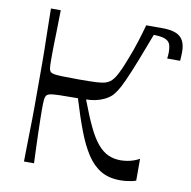

<svg xmlns="http://www.w3.org/2000/svg" viewBox="-79 -779 860 865"><g transform="rotate(10 350.5 -346.0)"><path d="M85 0Q86 -72 87 -118Q88 -164 88.5 -194.5Q89 -225 89 -247.5Q89 -270 89 -293.5Q89 -317 89 -350Q89 -383 89 -406.5Q89 -430 89 -452.5Q89 -475 88.5 -505.5Q88 -536 87 -582Q86 -628 85 -700H130Q129 -637 128 -600Q127 -563 126.5 -542Q126 -521 126 -505Q126 -489 126 -470Q126 -445 127.5 -434.5Q129 -424 134 -418Q140 -413 151 -411Q162 -409 188 -408Q214 -407 263 -407Q316 -407 343.5 -408.5Q371 -410 384 -414Q397 -418 406 -425Q421 -436 435.5 -463.5Q450 -491 462 -523Q475 -555 483.5 -579Q492 -603 498 -622.5Q504 -642 509.5 -660Q515 -678 521 -700H576Q539 -602 514.5 -539.5Q490 -477 474 -442Q458 -407 447 -390Q436 -373 427 -364Q413 -351 394.5 -342Q376 -333 354.5 -328.5Q333 -324 312 -324Q339 -252 361.5 -205Q384 -158 407 -131Q430 -104 455.5 -92.5Q481 -81 512 -81Q526 -81 542 -83.5Q558 -86 573 -91.5Q588 -97 598 -103V-3Q591 0 579 2.5Q567 5 553 6.5Q539 8 526 8Q474 8 437.5 -13.5Q401 -35 373.5 -77Q346 -119 322.5 -181Q299 -243 275 -323Q219 -323 190.5 -322Q162 -321 151 -319Q140 -317 134 -312Q127 -305 125.5 -290Q124 -275 124 -242Q124 -234 124.5 -205.5Q125 -177 126 -139Q127 -101 128.5 -63.5Q130 -26 131 0ZM527 -664 535 -700Q543 -700 554.5 -700Q566 -700 594 -700Q632 -700 655.5 -691Q679 -682 690 -662Q701 -642 701 -611Q701 -602 700.5 -591Q700 -580 699 -569H640Q641 -578 641.5 -583.5Q642 -589 642 -593.5Q642 -598 642 -602Q642 -614 639 -627.5Q636 -641 626 -649Q616 -657 597 -660.5Q578 -664 527 -664Z"/></g></svg>

Font: Ojuju Medium
Style: Regular
Weight: 500
Designer: Chisaokwu Joboson, Mirko Velimirovic
Foundry: Udi Foundry
Version: Version 1.000